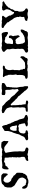

<svg xmlns="http://www.w3.org/2000/svg" viewBox="1341 -1828 496 3218"><g transform="rotate(-90 1589.0 -219.0)"><path d="M35.6 -69.3Q35.6 -73.7 36.1 -78.4Q36.6 -83 38.1 -87.2Q39.6 -91.3 42.2 -93.8Q44.9 -96.2 49.3 -96.2H53.2Q61.5 -93.3 67.6 -87.2Q73.7 -81.1 77.1 -72.8L79.6 -61Q80.6 -60.1 82.8 -57.9Q85 -55.7 86.4 -54.7L91.3 -51.8Q92.3 -50.8 94.7 -45.7Q97.2 -40.5 98.1 -39.6Q99.1 -39.1 101.1 -36.9Q103 -34.7 104 -33.7Q106.4 -34.7 109.1 -34.7Q111.8 -34.7 114.3 -34.7Q119.6 -34.7 125.7 -33.2Q131.8 -31.7 136.2 -27.8Q141.6 -26.9 147 -26.1Q152.3 -25.4 158.2 -25.4Q163.6 -25.4 169.4 -26.1Q175.3 -26.9 181.2 -27.8Q186 -28.8 193.1 -36.6Q200.2 -44.4 206.5 -54.4Q212.9 -64.5 217.5 -74Q222.2 -83.5 222.2 -87.9V-93.8Q222.2 -95.7 221.7 -99.9Q221.2 -104 220.9 -108.4Q220.7 -112.8 220.2 -116Q219.7 -119.1 219.7 -120.1Q218.8 -120.6 216.3 -124.3Q213.9 -127.9 213.9 -129.4Q211.9 -132.3 210.9 -136.2Q210 -140.1 208.5 -143.8Q207 -147.5 204.8 -150.4Q202.6 -153.3 198.7 -155.3Q197.8 -156.2 194.1 -157.2Q190.4 -158.2 190.4 -158.7Q189.5 -158.7 185.5 -162.6Q181.6 -166.5 181.2 -167.5Q180.2 -168.5 177.7 -170.2Q175.3 -171.9 172.4 -173.6Q169.4 -175.3 167 -176.8Q164.6 -178.2 163.1 -179.2Q162.6 -179.7 159.9 -181.2Q157.2 -182.6 154.3 -184.1Q151.4 -185.5 148.7 -186.8Q146 -188 145.5 -188.5Q144 -189.5 139.2 -193.1Q134.3 -196.8 133.8 -197.8Q123.5 -204.6 116 -208.3Q108.4 -211.9 102.1 -215.6Q95.7 -219.2 89.8 -224.9Q84 -230.5 77.1 -241.7Q75.7 -244.6 72.8 -249.3Q69.8 -253.9 66.9 -258.5Q64 -263.2 61.8 -267.1Q59.6 -271 59.1 -272Q58.6 -272.9 57.4 -277.3Q56.2 -281.7 56.2 -283.7V-342.8Q56.2 -343.3 57.1 -347.4Q58.1 -351.6 59.6 -357.4Q61 -363.3 62.7 -369.1Q64.5 -375 65.4 -378.4Q66.9 -385.3 69.1 -388.4Q71.3 -391.6 74.2 -393.6Q77.1 -395.5 80.8 -397Q84.5 -398.4 88.9 -401.9Q90.3 -403.3 94.7 -407.7Q99.1 -412.1 104 -417.2Q108.9 -422.4 113.3 -426.8Q117.7 -431.2 118.7 -432.6Q121.6 -435.1 127.9 -436.3Q134.3 -437.5 136.2 -438.5Q150.9 -442.9 164.6 -444.8Q178.2 -446.8 193.8 -446.8H208Q210.9 -446.8 218 -446.5Q225.1 -446.3 232.9 -445.8Q240.7 -445.3 247.8 -445.1Q254.9 -444.8 257.8 -444.3Q262.2 -442.9 268.3 -438.2Q274.4 -433.6 280.3 -427.7Q286.1 -421.9 290 -415Q293.9 -408.2 293.9 -401.9Q293.5 -401.4 292.5 -396.5Q291.5 -391.6 291.5 -390.1V-366.7Q291 -365.7 290.3 -362.5Q289.6 -359.4 288.6 -355.5Q287.6 -351.6 286.4 -347.9Q285.2 -344.2 284.7 -342.8Q284.2 -340.3 282 -339.8Q279.8 -339.4 277.3 -339.4H267.1Q264.6 -340.3 262.9 -343Q261.2 -345.7 259.8 -348.6Q258.3 -351.6 257.3 -354.2Q256.3 -356.9 255.4 -358.4Q254.4 -358.9 252.4 -360.8Q250.5 -362.8 248.3 -365.2Q246.1 -367.7 243.9 -369.9Q241.7 -372.1 240.7 -373.5Q240.2 -373.5 237.5 -374.3Q234.9 -375 234.4 -376Q231.4 -377.4 230 -380.1Q228.5 -382.8 227.3 -385.7Q226.1 -388.7 224.4 -391.6Q222.7 -394.5 219.7 -397Q217.8 -397.5 212.9 -399.4Q208 -401.4 202.1 -403.1Q196.3 -404.8 190.9 -406.5Q185.5 -408.2 183.6 -408.7H168.9Q167.5 -407.2 164.1 -404.1Q160.6 -400.9 156.7 -397Q152.8 -393.1 149.7 -389.9Q146.5 -386.7 145.5 -385.3Q139.2 -377 137.7 -364.7Q136.2 -352.5 136.2 -342.8Q136.2 -334.5 138.4 -327.6Q140.6 -320.8 144.3 -314.5Q147.9 -308.1 152.8 -302.2Q157.7 -296.4 163.1 -289.6Q167.5 -283.7 172.6 -281.5Q177.7 -279.3 183.3 -278.3Q189 -277.3 194.3 -276.4Q199.7 -275.4 204.6 -272Q205.1 -271.5 207.8 -269Q210.4 -266.6 213.4 -264.2Q216.3 -261.7 219 -259.5Q221.7 -257.3 222.2 -256.8Q223.1 -255.9 225.8 -254.2Q228.5 -252.4 231.4 -250.7Q234.4 -249 237.1 -247.3Q239.7 -245.6 240.7 -245.1Q241.7 -244.1 246.6 -241.9Q251.5 -239.7 252.9 -239.3Q252.9 -238.3 254.4 -235.8Q255.9 -233.4 261.2 -223.6L284.7 -200.2L293.9 -194.3Q300.8 -189 302 -179.2Q303.2 -169.4 303.2 -160.6V-129.4Q300.8 -125 300.5 -120.4Q300.3 -115.7 300.3 -111.3V-96.2Q300.3 -94.2 298.8 -89.8Q297.4 -85.4 296.9 -84.5Q296.9 -84 295.7 -82.3Q294.4 -80.6 293 -78.6Q291.5 -76.7 290 -75Q288.6 -73.2 288.1 -72.8Q287.6 -71.3 286.6 -66.4Q285.6 -61.5 284.7 -61L282.2 -51.8Q280.8 -49.8 276.6 -44.9Q272.5 -40 267.6 -34.9Q262.7 -29.8 258.5 -25.4Q254.4 -21 252.9 -19.5Q251.5 -18.1 248 -15.9Q244.6 -13.7 243.7 -12.7Q242.7 -12.7 239.7 -12.5Q236.8 -12.2 233.2 -11.7Q229.5 -11.2 226.3 -10.7Q223.1 -10.3 222.2 -10.3Q216.3 -8.8 210.4 -6.1Q204.6 -3.4 198.7 -0.5Q192.9 2.4 187 4.9Q181.2 7.3 174.8 7.8Q174.3 7.8 166 8.1Q157.7 8.3 152.3 8.3L130.4 7.8Q128.4 6.8 122.8 4.6Q117.2 2.4 115.7 1.5Q109.9 -0.5 103.8 -1.5Q97.7 -2.4 91.6 -3.2Q85.4 -3.9 79.6 -5.4Q73.7 -6.8 67.9 -10.3Q62 -13.2 56.2 -18.8Q50.3 -24.4 45.7 -31.2Q41 -38.1 38.3 -45.7Q35.6 -53.2 35.6 -60.1Z M604.5 -5.9Q599.1 -5.9 595.7 -4.4Q592.3 -2.9 589.1 -1.2Q585.9 0.5 582.5 2Q579.1 3.4 574.2 3.4Q568.8 3.4 563.7 1.7Q558.6 0 552.7 0Q541.5 2 532.2 3.9Q522.9 5.9 513.2 5.9H502.9Q501 3.4 500.7 1.7Q500.5 0 500.5 -2.4Q500.5 -6.8 502 -12Q503.4 -17.1 505.9 -20.5Q506.3 -21 508.1 -22.7Q509.8 -24.4 511.7 -26.1Q513.7 -27.8 515.6 -29.5Q517.6 -31.2 518.6 -32.2Q524.4 -37.1 529.8 -38.6Q535.2 -40 540.8 -41Q546.4 -42 552.2 -44.9Q558.1 -47.9 564.9 -55.7Q565.4 -56.6 566.9 -58.8Q568.4 -61 568.4 -61.5V-105.5Q564.5 -115.2 562 -126.5Q559.6 -137.7 559.6 -147.9V-152.8L564.9 -171.4Q564.9 -171.9 564.2 -173.8Q563.5 -175.8 562.3 -178.2Q561 -180.7 560.3 -182.9Q559.6 -185.1 559.6 -186V-195.3L563 -221.2Q563 -225.6 561.3 -228.8Q559.6 -231.9 559.6 -235.8L568.4 -253.4Q568.4 -254.4 565.4 -259.3Q562.5 -264.2 560.5 -265.1V-318.4L556.2 -327.6V-380.9Q556.2 -385.7 551 -387.5Q545.9 -389.2 538.8 -389.9Q531.7 -390.6 524.2 -390.6Q516.6 -390.6 512.2 -392.1Q511.2 -392.6 504.4 -395.8Q497.6 -398.9 492.2 -398.9Q486.3 -398.9 482.7 -396.5Q479 -394 475.6 -390.9Q472.2 -387.7 468.3 -384.8Q464.4 -381.8 459 -380.9Q458 -380.4 454.1 -379.9Q450.2 -379.4 445.8 -379.2Q441.4 -378.9 437.5 -378.4Q433.6 -377.9 433.1 -377.4Q432.1 -377.4 430.7 -377Q429.2 -376.5 427.7 -376L423.8 -375Q421.9 -373 417.2 -368.7Q412.6 -364.3 412.1 -363.3Q411.1 -361.8 410.2 -356.9Q409.2 -352.1 409.2 -351.6L402.8 -344.7L398.9 -343.8Q397.5 -343.3 396 -342.8Q394.5 -342.3 394 -342.3Q392.6 -341.3 389.6 -338.4Q386.7 -335.4 383.1 -332.3Q379.4 -329.1 376.5 -326.2Q373.5 -323.2 372.1 -321.8Q367.7 -321.8 364.5 -324.7Q361.3 -327.6 358.9 -330.1V-351.6Q358.9 -359.9 359.6 -373.3Q360.4 -386.7 363.5 -399.7Q366.7 -412.6 373.8 -422.1Q380.9 -431.6 394 -431.6L426.3 -427.2Q429.7 -427.2 435.1 -427.7Q440.4 -428.2 441.4 -428.2Q442.4 -428.2 447.3 -429.4Q452.1 -430.7 467.8 -430.7Q480 -432.1 492.2 -434.3Q504.4 -436.5 516.6 -436.5Q523.4 -436.5 529.8 -434.8Q536.1 -433.1 543.5 -433.1L573.2 -436.5H580.1Q583.5 -436.5 586.4 -435.5Q589.4 -434.6 591.8 -430.7H627.4Q627.9 -430.7 633.1 -431.9Q638.2 -433.1 639.2 -434.1H645Q647.9 -433.6 653.8 -432.9Q659.7 -432.1 665.3 -431.6Q670.9 -431.2 675.3 -430.9Q679.7 -430.7 680.7 -430.7L686.5 -428.2Q687.5 -427.7 688.5 -427.7Q689.5 -427.2 690.4 -427.2Q698.2 -427.2 703.9 -432.4Q709.5 -437.5 715.3 -439.9Q719.2 -440.9 726.1 -443.4Q732.9 -445.8 733.9 -445.8H777.8Q778.8 -444.8 782.2 -443.8Q785.6 -442.9 787.1 -442.9H808.1Q808.6 -442.9 810.3 -441.2Q812 -439.5 814.2 -437Q816.4 -434.6 818.6 -432.1Q820.8 -429.7 821.8 -428.2Q830.1 -418 833.5 -409.7Q836.9 -401.4 836.9 -386.7Q836.9 -385.7 835.7 -382.3Q834.5 -378.9 833.5 -377.4V-330.1Q833.5 -328.1 831.5 -327.9Q829.6 -327.6 828.1 -327.6Q825.2 -327.6 823.7 -327.9Q822.3 -328.1 818.8 -330.1L795.4 -344.7Q793.9 -346.2 789.3 -350.1Q784.7 -354 779.3 -358.4Q773.9 -362.8 769 -366.7Q764.2 -370.6 762.7 -371.6Q762.7 -372.6 758.8 -375Q754.9 -377.4 753.9 -377.4L742.2 -386.7Q740.7 -387.7 737.3 -389.2Q733.9 -390.6 730.7 -392.1Q727.5 -393.6 724.9 -394.5Q722.2 -395.5 721.7 -395.5H674.8Q673.8 -395 672.4 -394Q669.4 -392.1 668.9 -392.1Q666.5 -390.6 661.9 -388.2Q657.2 -385.7 652.6 -383.1Q647.9 -380.4 644 -377.9Q640.1 -375.5 639.2 -375Q636.7 -374 636.2 -372.6Q635.7 -371.1 635.7 -370.1V-363.3Q635.7 -361.8 637.2 -359.9Q638.2 -358.4 639.2 -357.4Q643.1 -339.4 645.8 -323Q648.4 -306.6 650.9 -289.1Q653.3 -271 656.2 -253.9Q659.2 -236.8 659.2 -218.8V-171.4Q659.7 -169.9 660.2 -164.8Q660.6 -159.7 661.1 -153.6Q661.6 -147.5 662.1 -142.1Q662.6 -136.7 662.6 -135.3L659.2 -93.8Q659.2 -89.8 659.4 -83.3Q659.7 -76.7 660.9 -70.1Q662.1 -63.5 664.6 -57.6Q667 -51.8 671.4 -49.8Q673.3 -49.3 678.5 -47.9Q683.6 -46.4 689.2 -44.4Q694.8 -42.5 699.7 -40.8Q704.6 -39.1 706.5 -38.1Q716.3 -34.7 720.7 -30.5Q725.1 -26.4 725.1 -16.1Q725.1 -8.8 721.7 -3.9Q718.3 1 712.9 3.9Q707.5 6.8 700.9 8.1Q694.3 9.3 688 9.3H680.7L671.4 3.4H648.4Q647 2.9 642.1 1.7Q637.2 0.5 631.6 -1.2Q626 -2.9 621.3 -4.2Q616.7 -5.4 615.7 -5.9Z M1132.8 -64Q1132.3 -64.5 1131.3 -67.1Q1130.4 -69.8 1129.4 -72.8Q1128.4 -75.7 1127.7 -78.1Q1127 -80.6 1127 -81.1Q1126 -82.5 1126 -85.2Q1126 -87.9 1126 -91.3Q1126 -94.2 1126 -97.2Q1126 -100.1 1127 -101.6Q1120.1 -107.9 1118.9 -113Q1117.7 -118.2 1117.7 -125V-135.3Q1117.7 -136.2 1116.7 -138.2Q1115.7 -140.1 1115.2 -141.1Q1113.8 -142.1 1109.6 -146.5Q1105.5 -150.9 1103 -151.9Q1099.1 -155.3 1093.3 -156.2Q1087.4 -157.2 1083 -160.6Q1082 -160.6 1078.4 -160.6Q1074.7 -160.6 1073.7 -161.1Q1070.3 -160.2 1065.7 -158Q1061 -155.8 1060.1 -154.8L1055.2 -151.9L1031.2 -154.8H1019.5Q1013.2 -154.8 1006.3 -152.3Q999.5 -149.9 992.9 -146Q986.3 -142.1 980.7 -137Q975.1 -131.8 971.7 -126.5Q970.7 -125.5 969.7 -120.6Q968.8 -115.7 968.8 -114.7Q967.8 -111.8 965.8 -108.6Q963.9 -105.5 963.9 -101.6L962.9 -89.4L959.5 -76.7L963.9 -54.2Q963.9 -53.2 965.3 -51.8Q966.8 -50.3 968.8 -48.3Q974.1 -43 974.1 -42Q974.1 -41.5 975.8 -41Q977.5 -40.5 979.5 -40Q981.4 -39.6 983.4 -39.3Q985.4 -39.1 985.8 -39.1Q988.8 -39.1 993.7 -38.6Q998.5 -38.1 1003.2 -36.1Q1007.8 -34.2 1011.2 -31Q1014.6 -27.8 1014.6 -22Q1014.6 -16.1 1010.3 -10.7Q1005.9 -5.4 999.5 -3.4Q997.1 -2.9 991.7 -2Q986.3 -1 980 0.5Q973.6 2 967.8 3.2Q961.9 4.4 959.5 4.9L947.8 0L877 4.9Q870.6 3.9 866 2.9Q861.3 2 857.7 0Q854 -2 851.3 -5.4Q848.6 -8.8 845.7 -15.1Q845.7 -23.9 850.8 -29.5Q856 -35.2 863.3 -39.1Q870.6 -43 878.4 -46.1Q886.2 -49.3 891.1 -52.2Q891.1 -53.2 892.3 -54Q893.6 -54.7 894.5 -55.7Q898.9 -60.1 904.1 -65.9Q909.2 -71.8 911.6 -78.6Q912.1 -79.1 913.1 -81.5Q914.1 -84 915 -86.9Q916 -89.8 916.7 -92.3Q917.5 -94.7 917.5 -95.2Q922.9 -109.4 930.2 -120.8Q937.5 -132.3 942.9 -143.6Q943.4 -144 944.3 -146.5Q945.3 -148.9 946.3 -151.9Q947.3 -154.8 948 -157.2Q948.7 -159.7 948.7 -160.6L957 -195.3Q957.5 -195.8 958.5 -198Q959.5 -200.2 960.4 -202.6Q961.4 -205.1 962.2 -207Q962.9 -209 962.9 -209.5L971.7 -238.3Q974.6 -249 979.2 -256.1Q983.9 -263.2 988.3 -272.9L990.7 -287.1Q991.7 -289.1 992.7 -293.7Q993.7 -298.3 994.1 -298.8L999.5 -315.9Q999.5 -317.9 1000.2 -321.3Q1001 -324.7 1001.5 -328.6Q1002 -332.5 1002.4 -336.2Q1002.9 -339.8 1002.9 -341.3V-378.4Q1002.9 -379.9 1004.2 -382.8Q1005.4 -385.7 1006.8 -388.9Q1008.3 -392.1 1010.3 -394.8Q1012.2 -397.5 1014.6 -398.9L1031.2 -404.8Q1032.7 -404.8 1035.9 -408.4Q1039.1 -412.1 1040 -413.1L1056.6 -420.9L1069.3 -433.1Q1077.6 -433.1 1083.3 -426.5Q1088.9 -419.9 1092.3 -413.1Q1092.8 -410.6 1094.5 -405.3Q1096.2 -399.9 1097.9 -393.8Q1099.6 -387.7 1101.3 -382.3Q1103 -377 1103 -375V-360.8Q1104 -359.9 1105 -357.9Q1106 -356 1106.4 -355Q1113.3 -343.8 1118.2 -329.8Q1123 -315.9 1127 -301.8Q1127.9 -292 1128.2 -290.5Q1128.4 -289.1 1129.4 -289.1Q1133.8 -289.1 1136 -284.9Q1138.2 -280.8 1140.6 -275.4L1146.5 -259.3Q1146.5 -257.8 1147.9 -254.6Q1149.4 -251.5 1151.4 -247.6Q1153.3 -243.7 1155 -240Q1156.7 -236.3 1157.2 -234.9Q1157.7 -234.4 1160.6 -230.5Q1162.1 -228.5 1163.1 -227.1Q1163.6 -226.1 1165 -221.9Q1166.5 -217.8 1168 -212.9Q1169.4 -208 1170.7 -203.9Q1171.9 -199.7 1171.9 -198.7Q1174.3 -189 1177.5 -179Q1180.7 -168.9 1186 -160.6Q1186 -159.2 1189.9 -154.5Q1193.8 -149.9 1194.3 -148.4L1197.3 -135.3Q1199.2 -127 1201.2 -121.6Q1203.1 -116.2 1203.6 -110.8Q1203.6 -109.4 1204.8 -105Q1206.1 -100.6 1207.5 -95.5Q1209 -90.3 1210.2 -86.2Q1211.4 -82 1211.4 -81.1Q1212.4 -75.7 1216.3 -69.3Q1220.2 -63 1224.1 -61.5Q1224.6 -61 1227.8 -59.6Q1231 -58.1 1234.6 -56.4Q1238.3 -54.7 1241.5 -53.2Q1244.6 -51.8 1245.1 -51.8Q1251 -47.9 1256.1 -46.1Q1261.2 -44.4 1264.6 -42.2Q1268.1 -40 1270 -36.1Q1272 -32.2 1272 -24.4Q1272 -17.1 1264.2 -12Q1256.3 -6.8 1245.8 -3.7Q1235.4 -0.5 1224.9 1Q1214.4 2.4 1209.5 2.4Q1196.8 2.4 1186.3 -1Q1175.8 -4.4 1161.6 -4.4L1123.5 0Q1118.7 0 1111.3 -0.7Q1104 -1.5 1096.9 -3.7Q1089.8 -5.9 1084.7 -9.8Q1079.6 -13.7 1079.6 -20.5Q1079.6 -29.8 1087.9 -33.4Q1096.2 -37.1 1106.2 -40Q1116.2 -43 1124.5 -47.1Q1132.8 -51.3 1132.8 -61.5ZM1040 -189.9Q1040.5 -189.9 1043.7 -189.2Q1046.9 -188.5 1051 -187.5Q1055.2 -186.5 1059.3 -185.5Q1063.5 -184.6 1065.9 -184.1L1077.1 -181.6Q1077.6 -182.1 1081.1 -182.6Q1084.5 -183.1 1088.4 -184.1L1098.1 -186L1088.9 -223.1Q1087.9 -227.5 1087.2 -235.1Q1086.4 -242.7 1086.4 -245.1Q1086.4 -251.5 1085.2 -256.1Q1084 -260.7 1082 -265.1Q1080.1 -269.5 1077.6 -274.2Q1075.2 -278.8 1072.8 -284.7Q1071.8 -288.1 1066.2 -292.5Q1060.5 -296.9 1056.6 -300.8Q1055.2 -302.2 1051.8 -302.2Q1047.4 -302.2 1043 -298.8Q1038.6 -295.4 1033.2 -295.4Q1028.8 -295.4 1024.2 -288.1Q1019.5 -280.8 1015.4 -271.2Q1011.2 -261.7 1008.5 -252.2Q1005.9 -242.7 1005.4 -238.3V-201.2Q1006.3 -199.7 1008.3 -195.3Q1010.3 -190.9 1011.2 -189.9Q1012.2 -189 1013.2 -187.7Q1014.2 -186.5 1016.1 -186.5Q1017.1 -186.5 1020.8 -187Q1024.4 -187.5 1028.3 -188.2Q1032.2 -189 1035.6 -189.5Q1039.1 -189.9 1040 -189.9Z M1362.3 -1Q1353.5 -1 1347.2 -1.5Q1340.8 -2 1331.1 -4.4Q1325.7 -5.4 1325 -6.8Q1324.2 -8.3 1324.2 -12.7Q1324.2 -25.4 1334 -30.8Q1343.8 -36.1 1355 -37.1H1378.4Q1379.4 -37.1 1383.8 -41.7Q1388.2 -46.4 1390.1 -48.8Q1391.6 -49.8 1393.8 -53.2Q1396 -56.6 1396 -57.6Q1396.5 -59.6 1397 -64.7Q1397.5 -69.8 1397.9 -75.4Q1398.4 -81.1 1398.9 -85.9Q1399.4 -90.8 1399.4 -92.8L1396 -130.9V-137.7Q1396 -140.1 1396.5 -142.6Q1397 -145 1399.4 -147V-168L1396 -229V-256.8Q1397.5 -258.8 1399.7 -265.1Q1401.9 -271.5 1401.9 -276.9Q1401.9 -293.9 1397.5 -307.9Q1393.1 -321.8 1387.7 -336.9Q1387.7 -337.9 1386.5 -341.8Q1385.3 -345.7 1384.3 -346.2Q1382.3 -350.6 1381.1 -352.8Q1379.9 -355 1376 -358.4Q1374.5 -359.4 1370.8 -362.1Q1367.2 -364.7 1363 -368.2Q1358.9 -371.6 1354.7 -374.8Q1350.6 -377.9 1348.6 -379.4Q1342.8 -383.8 1335.2 -387Q1327.6 -390.1 1320.6 -394Q1313.5 -397.9 1308.1 -403.3Q1302.7 -408.7 1301.8 -418Q1301.8 -418.9 1302.5 -422.1Q1303.2 -425.3 1304.2 -426.8Q1304.7 -427.7 1306.9 -429.7Q1309.1 -431.6 1310.1 -432.6H1321.8Q1327.1 -433.1 1331.3 -435.8Q1335.4 -438.5 1341.3 -438.5Q1351.6 -438.5 1361.6 -436Q1371.6 -433.6 1381.8 -432.6Q1382.8 -432.1 1387.2 -431.6Q1391.6 -431.2 1396.5 -430.9Q1401.4 -430.7 1405.8 -430.4Q1410.2 -430.2 1411.1 -430.2Q1412.1 -429.2 1418 -426Q1423.8 -422.9 1425.8 -420.9L1440.9 -402.8Q1451.2 -395 1460.7 -386.7Q1470.2 -378.4 1480 -370.1Q1480 -369.1 1482.4 -368.4Q1484.9 -367.7 1485.8 -367.7Q1486.3 -366.7 1487.3 -365.7Q1488.3 -364.7 1488.3 -364.3L1495.1 -352.1L1515.1 -331.1Q1516.1 -330.1 1518.3 -325.2Q1520.5 -320.3 1521 -319.3Q1526.4 -310.5 1532.7 -305.2Q1539.1 -299.8 1545.7 -295.4Q1552.2 -291 1558.8 -286.4Q1565.4 -281.7 1571.8 -274.4Q1583 -262.2 1590.3 -250.5Q1597.7 -238.8 1607.4 -224.6Q1607.4 -223.6 1608.6 -222.9Q1609.9 -222.2 1610.8 -221.2L1619.1 -215.3Q1620.6 -214.4 1624.3 -210.4Q1627.9 -206.5 1632.3 -202.1Q1636.7 -197.8 1640.6 -193.8Q1644.5 -189.9 1646 -189.5Q1647 -188 1650.4 -185.5Q1653.8 -183.1 1654.8 -182.6Q1657.7 -180.2 1661.1 -175.5Q1664.6 -170.9 1668 -166.5Q1671.4 -162.1 1674.8 -158.7Q1678.2 -155.3 1681.6 -155.3Q1687 -155.3 1691.2 -158.4Q1695.3 -161.6 1699.2 -164.6Q1704.6 -168.5 1705.3 -170.2Q1706.1 -171.9 1706.1 -176.8L1699.2 -220.7L1702.6 -262.7Q1702.6 -263.2 1701.7 -265.1Q1700.7 -267.1 1699.5 -269Q1698.2 -271 1697.5 -272.7Q1696.8 -274.4 1696.8 -274.4V-286.1Q1696.8 -287.6 1695.6 -291Q1694.3 -294.4 1693.4 -295.4V-340.3Q1693.4 -341.8 1693.1 -345.7Q1692.9 -349.6 1692.4 -354Q1691.9 -358.4 1691.7 -362.3Q1691.4 -366.2 1690.9 -367.7Q1689.9 -372.1 1686.3 -375.7Q1682.6 -379.4 1677.2 -379.4Q1671.9 -379.4 1666 -377.7Q1660.2 -376 1653.8 -376Q1650.4 -376 1642.3 -376.5Q1634.3 -377 1626 -378.7Q1617.7 -380.4 1611.3 -383.8Q1605 -387.2 1605 -393.6V-408.7Q1605 -414.6 1605.2 -420.2Q1605.5 -425.8 1607.4 -429.7Q1609.4 -433.6 1613.5 -436Q1617.7 -438.5 1625 -438.5Q1638.2 -438.5 1651.6 -435.5Q1665 -432.6 1677.2 -432.6Q1684.1 -432.6 1692.9 -433.8Q1701.7 -435.1 1708.5 -438.5H1767.6Q1771.5 -436 1776.4 -435.5Q1781.2 -435.1 1786.6 -435.1H1798.3Q1804.7 -431.6 1805.7 -425Q1806.6 -418.5 1806.6 -411.6V-408.7Q1806.6 -395.5 1794.9 -387.7L1767.6 -370.1Q1767.6 -369.6 1765.6 -369.1Q1763.7 -368.7 1761.2 -368.4Q1758.8 -368.2 1756.3 -367.9Q1753.9 -367.7 1753.4 -367.7Q1751.5 -366.7 1749 -362.3Q1746.6 -357.9 1744.1 -352.3Q1741.7 -346.7 1740 -342Q1738.3 -337.4 1738.3 -336.4L1741.7 -320.8Q1741.7 -320.3 1741.7 -318.6Q1741.7 -316.9 1740.7 -316.9Q1740.7 -315.9 1739.5 -313.5Q1738.3 -311 1738.3 -310.1Q1736.8 -304.7 1736.8 -297.9Q1736.8 -291 1736.6 -283.9Q1736.3 -276.9 1735.6 -270.5Q1734.9 -264.2 1732.4 -260.3L1730 -184.1Q1730.5 -170.9 1735.1 -159.4Q1739.7 -147.9 1740.7 -135.3L1744.1 -81.1Q1745.1 -76.7 1747.1 -71.8Q1749.5 -62.5 1753.4 -51.8V-6.8Q1753.4 -1.5 1748 1.7Q1742.7 4.9 1738.3 4.9Q1732.9 4.9 1727.1 2Q1721.2 -1 1715.3 -5.1Q1709.5 -9.3 1704.6 -13.9Q1699.7 -18.6 1696.8 -22Q1695.3 -23.4 1692.6 -26.6Q1689.9 -29.8 1687 -33.2Q1684.1 -36.6 1681.6 -39.3Q1679.2 -42 1678.2 -43Q1678.2 -43.9 1676 -49.1Q1673.8 -54.2 1673.3 -54.7Q1672.4 -55.2 1669.2 -58.3Q1666 -61.5 1662.4 -65.2Q1658.7 -68.8 1655.5 -72Q1652.3 -75.2 1651.9 -76.2Q1636.7 -91.3 1625 -107.9Q1619.6 -116.2 1613.3 -120.6Q1606.9 -125 1601.6 -131.8Q1601.6 -132.8 1599.1 -136.2Q1596.7 -139.6 1595.7 -141.1Q1595.2 -141.6 1594 -143.8Q1592.8 -146 1591.3 -148.4Q1589.8 -150.9 1588.6 -153.1Q1587.4 -155.3 1586.9 -155.3Q1580.1 -164.6 1569.3 -170.2Q1558.6 -175.8 1550.8 -182.6L1542.5 -191.9Q1541.5 -192.4 1538.8 -196Q1536.1 -199.7 1536.1 -201.2L1518.6 -215.3L1480 -256.8Q1478 -258.8 1473.9 -262.9Q1469.7 -267.1 1465.3 -271.5Q1460.9 -275.9 1457.3 -279.3Q1453.6 -282.7 1452.6 -283.7Q1450.2 -285.6 1448 -286.4Q1445.8 -287.1 1441.9 -287.1Q1436 -287.1 1433.8 -283.4Q1431.6 -279.8 1431.6 -274.4Q1431.6 -273.4 1431.6 -269.8Q1431.6 -266.1 1432.6 -266.1L1435.1 -242.7V-201.2L1437.5 -155.3Q1438 -155.3 1438.5 -152.8Q1439 -150.4 1439.5 -147.5Q1439.9 -144.5 1440.4 -141.8Q1440.9 -139.2 1440.9 -138.7V-107.9Q1440.9 -107.4 1442.1 -102.3Q1443.4 -97.2 1444.3 -96.2Q1445.3 -85 1447.8 -73.5Q1450.2 -62 1450.2 -50.8Q1450.2 -48.3 1450.2 -45.2Q1450.2 -42 1449.2 -39.6L1452.6 -37.1Q1455.6 -36.6 1462.4 -35.9Q1469.2 -35.2 1476.8 -34.2Q1484.4 -33.2 1491 -32Q1497.6 -30.8 1500 -30.3Q1508.8 -29.8 1510.7 -26.9Q1512.7 -23.9 1512.7 -16.1Q1512.7 -2.9 1502.9 1Q1493.2 4.9 1482.4 4.9Q1477.1 4.9 1473.4 4.4Q1469.7 3.9 1466.8 2.9Q1463.9 2 1460.7 0.7Q1457.5 -0.5 1452.6 -1.5Q1450.2 -1.5 1444.6 -2.9Q1439 -4.4 1437.5 -4.4H1413.1Z M1877.9 -25.4Q1877.9 -34.2 1882.3 -37.8Q1886.7 -41.5 1893.1 -43.2Q1899.4 -44.9 1906.2 -45.9Q1913.1 -46.9 1918.5 -49.8Q1923.8 -52.7 1927 -57.1Q1930.2 -61.5 1932.1 -66.7Q1934.1 -71.8 1935.5 -77.1Q1937 -82.5 1939.5 -87.9Q1940.4 -101.1 1941.2 -114Q1941.9 -127 1941.9 -140.1Q1941.9 -149.9 1941.4 -159.2Q1940.9 -168.5 1940.4 -178.2Q1943.4 -182.6 1946.8 -189.2Q1950.2 -195.8 1950.2 -203.6Q1950.2 -205.1 1949.5 -209.5Q1948.7 -213.9 1947.8 -218.8Q1946.8 -223.6 1945.8 -227.8Q1944.8 -231.9 1944.3 -232.9Q1944.3 -233.9 1944.1 -238.5Q1943.8 -243.2 1943.8 -247.6Q1943.8 -249.5 1944.1 -251Q1944.3 -252.4 1944.3 -253.4Q1944.3 -254.4 1943.1 -258.5Q1941.9 -262.7 1941.9 -267.6Q1941.9 -269 1943.8 -273.9Q1945.8 -278.8 1947.8 -282.2Q1946.8 -283.2 1946 -288.1Q1945.3 -293 1944.3 -293.9V-322.8Q1944.3 -323.7 1943.1 -326.4Q1941.9 -329.1 1940.4 -332Q1939 -335 1937.7 -337.4Q1936.5 -339.8 1936 -340.3Q1933.6 -346.2 1932.6 -352.3Q1931.6 -358.4 1930.4 -364.3Q1929.2 -370.1 1927.5 -376Q1925.8 -381.8 1921.9 -386.7Q1920.4 -389.2 1914.8 -394.5Q1909.2 -399.9 1907.2 -401.4Q1906.2 -401.9 1906.2 -403.6Q1906.2 -405.3 1906.2 -406.2Q1906.2 -411.6 1910.4 -415.3Q1914.6 -418.9 1919.9 -418.9H1924.3Q1949.7 -416.5 1973.6 -414.8Q1997.6 -413.1 2023.9 -413.1Q2029.3 -413.1 2034.7 -415.5Q2040 -418 2046.9 -418.9L2065.4 -419.9L2084 -418.9Q2085.9 -418.9 2090.1 -416Q2094.2 -413.1 2095.7 -410.6L2099.1 -407.2Q2099.1 -406.2 2097.9 -403.1Q2096.7 -399.9 2095.7 -398.9Q2093.8 -396.5 2089.8 -392.1Q2085.9 -387.7 2084 -386.7Q2083 -386.7 2080.1 -386.2Q2077.1 -385.7 2073.7 -385.3Q2070.3 -384.8 2067.4 -384.5Q2064.5 -384.3 2063.5 -384.3Q2056.6 -382.8 2050.3 -377.2Q2043.9 -371.6 2039.1 -364.3Q2034.2 -356.9 2031 -348.9Q2027.8 -340.8 2026.4 -334.5Q2024.4 -325.7 2023.7 -316.4Q2022.9 -307.1 2022.9 -298.3L2028.8 -253.4Q2028.8 -245.6 2027.1 -238.5Q2025.4 -231.4 2022.9 -224.6Q2022.9 -221.7 2023.4 -213.6Q2023.9 -205.6 2023.9 -196.8Q2023.9 -188 2023.4 -180.2Q2022.9 -172.4 2022.9 -168.9Q2022.9 -168.5 2022.5 -165.5Q2022 -162.6 2021.7 -159.2Q2021.5 -155.8 2021 -152.6Q2020.5 -149.4 2020.5 -148.4V-140.1Q2021 -139.2 2022.7 -136Q2024.4 -132.8 2026.1 -128.9Q2027.8 -125 2029.5 -121.6Q2031.2 -118.2 2031.2 -116.7Q2031.2 -114.7 2031.7 -110.8Q2032.2 -106.9 2032.2 -103Q2032.2 -98.6 2031.7 -95.5Q2031.2 -92.3 2031.2 -91.3Q2033.7 -89.8 2038.1 -85.2Q2042.5 -80.6 2043.5 -79.6V-75.2Q2043.5 -72.8 2043 -70.8Q2042.5 -68.8 2041.5 -66.9Q2040.5 -64.5 2040.5 -62.5Q2040.5 -60.5 2040.5 -58.1Q2040.5 -54.2 2045.2 -51.8Q2049.8 -49.3 2056.2 -47.4Q2062.5 -45.4 2068.6 -44.7Q2074.7 -43.9 2077.1 -43.9H2084Q2087.4 -44.4 2097.2 -45.4Q2106.9 -46.4 2117.4 -47.1Q2127.9 -47.9 2137.5 -48.6Q2147 -49.3 2150.4 -49.8Q2171.4 -62 2189.9 -77.9Q2208.5 -93.8 2224.1 -111.3Q2225.6 -112.8 2226.8 -115.5Q2228 -118.2 2229.2 -120.4Q2230.5 -122.6 2232.4 -124.3Q2234.4 -126 2237.8 -126Q2240.7 -126 2244.1 -123.3Q2247.6 -120.6 2250.2 -116.7Q2252.9 -112.8 2254.6 -108.6Q2256.3 -104.5 2256.3 -101.6Q2256.3 -93.3 2254.6 -86.9Q2252.9 -80.6 2252.9 -72.8V-67.4Q2251.5 -65.9 2247.8 -61.5Q2244.1 -57.1 2240.5 -52Q2236.8 -46.9 2233.6 -42.2Q2230.5 -37.6 2229 -35.6L2224.1 -18.6Q2223.1 -17.6 2218.8 -12.7Q2214.4 -7.8 2212.4 -6.8Q2210 -4.4 2206.8 -3.9Q2203.6 -3.4 2200.2 -3.4H2186Q2185.5 -3.9 2183.1 -4.9Q2180.7 -5.9 2177.7 -6.8Q2174.8 -7.8 2172.1 -8.5Q2169.4 -9.3 2168.5 -9.3H2139.6Q2138.2 -9.3 2133.3 -11Q2128.4 -12.7 2127.9 -12.7Q2127 -12.7 2123.8 -11.5Q2120.6 -10.3 2119.1 -9.3Q2117.2 -8.3 2113 -6.3Q2108.9 -4.4 2107.4 -3.4H2061Q2054.7 -7.8 2047.4 -8.5Q2040 -9.3 2033.2 -9.3H2022.9Q2017.6 -9.3 2012.2 -8.3Q2006.8 -7.3 2000 -3.4Q1988.3 -2.4 1976.3 -2.4Q1964.4 -2.4 1952.1 -2.4Q1939.9 -2.4 1928 -2.4Q1916 -2.4 1903.8 -3.4L1889.6 -9.3Q1883.8 -11.7 1880.9 -15.1Q1877.9 -18.6 1877.9 -25.4Z M2315.9 -21Q2315.9 -31.2 2320.8 -37.4Q2325.7 -43.5 2332.8 -47.4Q2339.8 -51.3 2348.1 -54.9Q2356.4 -58.6 2363.5 -64Q2370.6 -69.3 2375.5 -78.1Q2380.4 -86.9 2380.4 -101.6Q2380.4 -105.5 2380.4 -109.1Q2380.4 -112.8 2379.4 -116.7Q2377.9 -125.5 2377.9 -135.3Q2377.9 -143.1 2379.4 -151.4Q2380.4 -155.3 2380.4 -158.4Q2380.4 -161.6 2380.4 -165.5Q2380.4 -170.9 2379.9 -175.3Q2379.4 -179.7 2378.4 -185.1Q2377.9 -190.4 2377.4 -196.3Q2377 -202.1 2377 -208Q2377 -213.4 2377.4 -218.5Q2377.9 -223.6 2378.4 -229Q2379.4 -234.4 2380.4 -239.5Q2381.3 -244.6 2381.3 -250Q2381.3 -258.8 2379.6 -267.8Q2377.9 -276.9 2376 -285.6Q2374 -293 2372.8 -301Q2371.6 -309.1 2371.6 -316.9Q2371.6 -319.8 2372.1 -322.5Q2372.6 -325.2 2373.5 -327.6Q2375 -332.5 2375 -337.9Q2375 -338.4 2374.8 -338.6Q2374.5 -338.9 2374.5 -339.8V-341.3Q2374 -342.8 2372.8 -345.5Q2371.6 -348.1 2370.1 -350.8Q2368.7 -353.5 2367.4 -356Q2366.2 -358.4 2365.7 -358.9Q2363.8 -360.8 2358.9 -366Q2354 -371.1 2348.6 -376.7Q2343.3 -382.3 2338.1 -387.2Q2333 -392.1 2331.1 -393.6Q2330.6 -394.5 2329.3 -396.5Q2328.1 -398.4 2328.1 -399.4Q2328.1 -409.2 2335.4 -417.5Q2342.8 -425.8 2350.6 -428.2Q2354 -429.7 2359.6 -431.6Q2365.2 -433.6 2370.8 -435.3Q2376.5 -437 2380.9 -438.5Q2385.3 -439.9 2386.2 -439.9Q2387.2 -439.9 2391.1 -440.4Q2395 -440.9 2397 -440.9Q2403.8 -440.9 2409.9 -439.5Q2416 -438 2422.4 -436.5Q2426.3 -436 2430.7 -435.1Q2435.1 -434.1 2439.5 -434.1Q2443.8 -434.1 2447.3 -434.6Q2450.7 -435.1 2454.6 -436Q2458 -436.5 2461.4 -437Q2464.8 -437.5 2468.8 -437.5Q2478 -437.5 2485.8 -434.6Q2493.7 -431.6 2502 -431.6Q2502.4 -431.6 2505.4 -431.4Q2508.3 -431.2 2512 -431.2Q2515.6 -431.2 2519.3 -430.9Q2522.9 -430.7 2525.4 -430.7Q2548.8 -430.7 2572 -433.6Q2595.2 -436.5 2618.7 -437.5Q2621.1 -439.5 2622.8 -439.7Q2624.5 -439.9 2627.9 -439.9Q2640.6 -434.6 2647 -425.8Q2653.3 -417 2656.2 -405.3Q2656.2 -404.3 2656.5 -401.4Q2656.7 -398.4 2657.2 -395Q2657.7 -391.6 2658.2 -388.7Q2658.7 -385.7 2659.2 -385.3Q2659.2 -384.8 2659.7 -383.5Q2660.2 -382.3 2660.6 -378.2Q2661.1 -374 2661.6 -366.7Q2662.1 -359.4 2662.6 -347.2Q2662.6 -340.8 2656 -336.9Q2649.4 -333 2644 -333Q2638.7 -333 2635.3 -334Q2631.8 -335 2628.9 -336.9Q2626 -338.9 2623 -341.6Q2620.1 -344.2 2615.7 -347.2Q2615.2 -347.2 2613 -348.4Q2610.8 -349.6 2609.9 -350.6Q2609.4 -350.6 2605.5 -351.3Q2601.6 -352.1 2600.6 -353Q2590.8 -356.9 2585.2 -364Q2579.6 -371.1 2571.8 -379.4Q2569.3 -379.4 2564.2 -379.6Q2559.1 -379.9 2553 -380.4Q2546.9 -380.9 2541.5 -381.3Q2536.1 -381.8 2534.2 -382.8Q2533.2 -382.8 2528.3 -385.3Q2523.4 -387.7 2522 -387.7Q2521.5 -388.7 2516.4 -388.7Q2511.2 -388.7 2508.8 -388.7Q2499 -388.7 2492.2 -385.3Q2485.4 -381.8 2480.5 -376Q2475.6 -370.1 2472.4 -362.5Q2469.2 -355 2467.3 -347.2Q2467.3 -346.2 2466.1 -341.3Q2464.8 -336.4 2463.9 -334.5Q2463.9 -333.5 2464.6 -331.8Q2465.3 -330.1 2467.3 -320.8Q2467.3 -305.7 2463.1 -290.8Q2459 -275.9 2459 -260.3Q2459 -255.9 2461.9 -253.4Q2464.8 -251 2469 -250Q2473.1 -249 2477.8 -248.8Q2482.4 -248.5 2485.8 -248.5H2497.1Q2499.5 -248.5 2503.7 -249Q2507.8 -249.5 2511.7 -250Q2515.6 -250.5 2518.8 -251Q2522 -251.5 2522 -252Q2522.5 -252 2524.9 -253.7Q2527.3 -255.4 2530 -257.6Q2532.7 -259.8 2535.6 -262.2Q2538.6 -264.6 2540 -266.1Q2541.5 -267.6 2543.7 -269.5Q2545.9 -271.5 2548.1 -273.7Q2550.3 -275.9 2552 -277.8Q2553.7 -279.8 2554.2 -280.3Q2558.6 -286.1 2558.8 -293Q2559.1 -299.8 2559.8 -305.4Q2560.5 -311 2564 -314.7Q2567.4 -318.4 2578.1 -318.4Q2592.3 -318.4 2598.1 -309.6Q2604 -300.8 2604 -287.1Q2604 -278.8 2602.1 -273.9Q2600.1 -269 2597.9 -265.1Q2595.7 -261.2 2594 -256.8Q2592.3 -252.4 2592.3 -245.6Q2592.3 -239.3 2594.7 -235.1Q2597.2 -231 2598.1 -225.6L2600.6 -193.4Q2601.1 -192.9 2601.8 -190.4Q2602.5 -188 2603.5 -184.8Q2604.5 -181.6 2605.5 -178.5Q2606.4 -175.3 2606.4 -173.3Q2606 -170.9 2605.7 -167.5Q2605.5 -164.1 2605 -160.6Q2604.5 -156.7 2604 -152.8Q2603.5 -151.4 2601.6 -149.2Q2599.6 -147 2596.9 -144.8Q2594.2 -142.6 2591.3 -140.6Q2588.4 -138.7 2586.4 -138.7Q2584.5 -138.7 2581.5 -138.9Q2578.6 -139.2 2578.1 -141.1Q2577.1 -142.1 2576.2 -147Q2575.2 -151.9 2575.2 -152.8Q2572.8 -157.2 2568.8 -163.6Q2564.9 -169.9 2560.1 -177Q2555.2 -184.1 2549.3 -190.9Q2543.5 -197.8 2537.6 -202.6Q2532.2 -206.5 2526.1 -207.3Q2520 -208 2516.1 -208L2497.1 -201.7Q2496.1 -201.7 2492.4 -203.1Q2488.8 -204.6 2487.3 -204.6H2485.4Q2484.4 -204.6 2483.9 -204.8Q2483.4 -205.1 2482.4 -205.1Q2480 -205.1 2476.1 -202.1Q2472.2 -199.2 2468.5 -195.1Q2464.8 -190.9 2461.9 -186.5Q2459 -182.1 2459 -179.2Q2459 -178.2 2458.5 -173.1Q2458 -168 2458 -164.6Q2458 -163.6 2458 -161.6Q2458 -159.7 2458.5 -157.7Q2458.5 -155.8 2459 -152.8Q2459 -148.9 2460.4 -138.9Q2461.9 -128.9 2463.9 -117.9Q2465.8 -106.9 2467.5 -96.9Q2469.2 -86.9 2469.7 -83Q2476.6 -75.7 2479.5 -69.6Q2482.4 -63.5 2485.1 -58.6Q2487.8 -53.7 2492.9 -51Q2498 -48.3 2509.3 -48.3Q2521.5 -48.3 2533.4 -50.8Q2545.4 -53.2 2557.6 -54.2H2569.3Q2570.3 -54.2 2575 -56.6Q2579.6 -59.1 2580.6 -60.1L2592.3 -62.5Q2594.2 -63.5 2597.4 -64.2Q2600.6 -64.9 2600.6 -65.9Q2602.1 -66.9 2607.9 -71.5Q2613.8 -76.2 2615.7 -76.7Q2620.6 -80.6 2626 -81.3Q2631.3 -82 2635.3 -85.9Q2641.1 -90.8 2646.7 -96.9Q2652.3 -103 2658.2 -108.4Q2664.1 -113.8 2671.1 -117.2Q2678.2 -120.6 2687 -120.6H2697.3Q2701.2 -118.2 2702.1 -113.8Q2703.1 -109.4 2703.1 -105Q2703.1 -82.5 2690.9 -62.5Q2690.9 -62 2689.2 -59.6Q2687.5 -57.1 2685.3 -54.2Q2683.1 -51.3 2681.4 -48.6Q2679.7 -45.9 2679.2 -44.9Q2678.7 -44.4 2678.2 -42Q2677.7 -39.6 2677.5 -36.6Q2677.2 -33.7 2676.8 -31Q2676.3 -28.3 2675.8 -27.8Q2675.8 -26.9 2675 -24.9Q2674.3 -22.9 2673.3 -22Q2672.4 -20.5 2669.7 -17.6Q2667 -14.6 2663.6 -11.5Q2660.2 -8.3 2657.2 -5.4Q2654.3 -2.4 2653.3 -1.5H2648.9Q2640.1 -1.5 2631.3 0Q2621.1 1.5 2610.8 1.5Q2600.6 1.5 2592.3 -1.7Q2584 -4.9 2571.8 -4.9Q2569.3 -4.9 2564 -4.6Q2558.6 -4.4 2557.6 -4.4L2534.7 -1Q2523.9 1 2512.7 1.2Q2501.5 1.5 2490.2 1.5H2454.6Q2446.8 1.5 2440.9 0Q2435.1 -1.5 2428.2 -1.5Q2423.3 -1.5 2418.7 1.5Q2414.1 4.4 2409.7 4.4L2382.8 -1.5Q2382.3 -1.5 2378.9 -0.7Q2375.5 0 2371.1 1Q2366.7 2 2361.8 2.9Q2356.9 3.9 2354 4.4Q2348.1 4.4 2341.6 2.9Q2335 1.5 2329.3 -1.7Q2323.7 -4.9 2319.8 -9.5Q2315.9 -14.2 2315.9 -21Z M2963.4 -5.9Q2960.9 -5.9 2957.5 -5.9Q2954.1 -5.9 2950.9 -5.9Q2947.8 -5.9 2945.3 -5.6Q2942.9 -5.4 2942.4 -4.9Q2934.6 -4.4 2926.5 -1.5Q2918.5 1.5 2910.2 1.5H2905.3Q2904.3 1.5 2900.9 0.5Q2897.5 -0.5 2893.6 -1.7Q2889.6 -2.9 2885.7 -3.9Q2881.8 -4.9 2879.9 -4.9Q2879.9 -5.9 2875.7 -7.1Q2871.6 -8.3 2870.6 -8.3Q2869.6 -8.8 2866.9 -9Q2864.3 -9.3 2860.8 -9.8Q2857.4 -10.3 2854.7 -10.5Q2852.1 -10.7 2852.1 -10.7Q2847.7 -13.2 2847.7 -19.5Q2847.7 -21.5 2848.1 -22.9Q2848.6 -24.4 2848.6 -25.4Q2848.6 -33.7 2853.8 -39.1Q2858.9 -44.4 2866.2 -47.6Q2873.5 -50.8 2881.8 -53Q2890.1 -55.2 2896 -56.6Q2906.7 -57.6 2910.9 -60.5Q2915 -63.5 2915 -76.7Q2915 -81.5 2913.6 -86.4Q2912.1 -91.3 2912.1 -97.2Q2912.1 -106.4 2916.7 -115Q2921.4 -123.5 2921.4 -133.3Q2921.4 -136.7 2919.9 -139.4Q2918.5 -142.1 2916.7 -144.5Q2915 -147 2913.6 -149.7Q2912.1 -152.3 2912.1 -156.2Q2912.1 -160.2 2913.6 -164.6Q2915 -168.9 2915 -173.8V-174.8Q2914.6 -175.8 2914.6 -175.8Q2913.1 -181.2 2910.9 -188Q2908.7 -194.8 2906.2 -202.1Q2903.8 -209.5 2901.1 -216.3Q2898.4 -223.1 2896 -229Q2891.6 -237.3 2885 -243.7Q2878.4 -250 2874 -256.8Q2864.7 -271 2856.9 -284.9Q2849.1 -298.8 2839.4 -311Q2838.4 -311.5 2836.4 -313.5Q2834.5 -315.4 2832.5 -317.6Q2830.6 -319.8 2828.9 -321.5Q2827.1 -323.2 2826.7 -323.7Q2826.2 -324.7 2825.7 -327.6Q2825.2 -330.6 2825 -333.7Q2824.7 -336.9 2824.2 -339.6Q2823.7 -342.3 2823.2 -342.8Q2821.3 -344.2 2819.3 -346.2L2814 -351.6Q2812.5 -353 2807.1 -357.2Q2801.8 -361.3 2795.7 -366.5Q2789.6 -371.6 2783.9 -376.2Q2778.3 -380.9 2775.9 -383.3Q2774.9 -384.3 2770 -387.7Q2765.1 -391.1 2763.2 -393.6Q2757.3 -397.5 2751.2 -399.4Q2745.1 -401.4 2740 -403.8Q2734.9 -406.2 2731.7 -410.4Q2728.5 -414.6 2728.5 -423.3Q2728.5 -429.2 2732.2 -432.6Q2735.8 -436 2741.2 -437.5Q2746.6 -439 2753.2 -439.2Q2759.8 -439.5 2765.1 -439.5H2775.9Q2777.8 -439.5 2782.2 -439.2Q2786.6 -439 2791.5 -438.5Q2796.4 -438 2800.5 -437.7Q2804.7 -437.5 2805.7 -437.5Q2806.2 -436.5 2809.6 -435.3Q2813 -434.1 2814 -434.1Q2814.5 -434.1 2817.6 -434.6Q2820.8 -435.1 2824.5 -435.5Q2828.1 -436 2831.3 -436.5Q2834.5 -437 2835 -437.5H2844.2Q2854 -437.5 2862.5 -434.1Q2871.1 -430.7 2879.9 -430.7L2905.8 -434.1Q2910.2 -434.1 2915.3 -433.3Q2920.4 -432.6 2924.6 -430.7Q2928.7 -428.7 2931.4 -425.3Q2934.1 -421.9 2934.1 -416.5Q2934.1 -413.6 2929 -407.2Q2923.8 -400.9 2918 -393.8Q2912.1 -386.7 2907 -380.4Q2901.9 -374 2901.9 -370.6Q2901.9 -366.2 2904.1 -362.1Q2906.2 -357.9 2909.2 -353.8Q2912.1 -349.6 2915.3 -345.9Q2918.5 -342.3 2920.4 -338.9L2936.5 -311Q2936.5 -310.1 2937 -306.6Q2937.5 -303.2 2938 -298.8Q2938.5 -294.4 2938.7 -290.3Q2939 -286.1 2939 -284.7L2949.7 -272.9Q2952.6 -268.1 2953.9 -263.4Q2955.1 -258.8 2956.3 -254.9Q2957.5 -251 2959.2 -247.8Q2960.9 -244.6 2965.3 -242.7Q2966.3 -241.7 2969.2 -240Q2972.2 -238.3 2975.1 -236.3Q2978 -234.4 2980.5 -233.2Q2982.9 -231.9 2983.9 -231.4H2995.6Q2995.6 -241.7 2998.3 -249Q3001 -256.3 3004.9 -262.9Q3008.8 -269.5 3013.9 -275.6Q3019 -281.7 3024.4 -289.1Q3026.9 -292.5 3030 -300.8Q3033.2 -309.1 3036.1 -318.6Q3039.1 -328.1 3041 -337.2Q3043 -346.2 3043 -351.6Q3043 -364.7 3037.1 -374.8Q3031.2 -384.8 3024.4 -396Q3023.4 -397.5 3022.5 -400.9Q3021.5 -404.3 3021.5 -405.3Q3021.5 -413.6 3024.7 -418.2Q3027.8 -422.9 3034.2 -426.8Q3037.6 -429.7 3040.3 -430.7Q3043 -431.6 3046.4 -431.6L3059.6 -430.7Q3060.1 -430.7 3062.3 -431.2Q3064.5 -431.6 3066.9 -432.4Q3069.3 -433.1 3071.8 -433.6Q3074.2 -434.1 3074.7 -434.1Q3075.7 -434.1 3081.8 -432.9Q3087.9 -431.6 3090.8 -430.7Q3091.3 -430.7 3093 -430.2Q3094.7 -429.7 3097.2 -428.7L3103 -426.8Q3109.9 -425.8 3117.2 -425.3Q3124.5 -424.8 3131.3 -424.8Q3138.2 -424.8 3144.5 -425.3Q3150.9 -425.8 3157.7 -426.8Q3159.2 -424.8 3162.4 -422.9Q3165.5 -420.9 3168.7 -418.7Q3171.9 -416.5 3174.1 -413.8Q3176.3 -411.1 3176.3 -408.2Q3175.3 -407.2 3174.3 -405.8Q3172.4 -402.8 3171.9 -401.9L3169.4 -399.4Q3168 -398.4 3162.4 -395.8Q3156.7 -393.1 3150.4 -389.9Q3144 -386.7 3138.7 -383.8Q3133.3 -380.9 3132.3 -379.9Q3131.8 -379.9 3129.9 -377.9Q3127.9 -376 3125.7 -373.8Q3123.5 -371.6 3121.3 -369.6Q3119.1 -367.7 3118.7 -367.7Q3118.7 -366.7 3116.5 -365.2Q3114.3 -363.8 3111.6 -362.3Q3108.9 -360.8 3106.4 -359.6Q3104 -358.4 3103 -358.4Q3097.7 -353.5 3095 -348.4Q3092.3 -343.3 3087.4 -338.9Q3086.9 -337.9 3081.5 -334.5Q3076.2 -331.1 3074.7 -330.1Q3074.7 -329.6 3072.5 -324.2Q3070.3 -318.8 3068.8 -316.9Q3067.9 -315.9 3067.1 -310.8Q3066.4 -305.7 3065.4 -305.2Q3064.9 -304.2 3062.7 -301.8Q3060.5 -299.3 3057.9 -296.6Q3055.2 -293.9 3053 -291.7Q3050.8 -289.6 3049.8 -289.1Q3044.4 -282.2 3043.7 -272.9Q3043 -263.7 3041 -256.8Q3040.5 -255.9 3039.3 -253.4Q3038.1 -251 3036.4 -248Q3034.7 -245.1 3033.2 -242.4Q3031.7 -239.7 3030.3 -239.3Q3030.3 -238.3 3028.6 -236.1Q3026.9 -233.9 3024.9 -231.2Q3022.9 -228.5 3021 -226.1Q3019 -223.6 3018.6 -223.1Q3017.6 -222.2 3016.6 -218Q3015.6 -213.9 3015.6 -212.9Q3015.1 -209 3015.1 -205.3Q3015.1 -201.7 3015.1 -198.7V-186.5Q3015.1 -181.2 3014.6 -176.5Q3014.2 -171.9 3011.7 -165.5Q3010.3 -163.1 3008.8 -161.1Q3007.8 -159.2 3006.8 -158Q3005.9 -156.7 3005.9 -156.2Q3003.4 -150.4 3003.2 -145.5Q3002.9 -140.6 3002.9 -135.3V-128.4Q3003.4 -125.5 3003.9 -119.6Q3004.4 -113.8 3004.9 -107.4Q3005.4 -101.1 3005.6 -95.9Q3005.9 -90.8 3005.9 -89.4Q3006.3 -88.9 3007.3 -85.7Q3008.3 -82.5 3009.3 -81.1Q3009.8 -79.6 3011.7 -76.2Q3013.7 -72.8 3016.1 -68.8Q3018.6 -64.9 3021 -61.5Q3023.4 -58.1 3024.4 -56.6Q3027.8 -51.8 3033.4 -48.6Q3039.1 -45.4 3044.2 -42.5Q3049.3 -39.6 3053.2 -35.6Q3057.1 -31.7 3057.1 -25.4Q3057.1 -17.1 3054.4 -12.7Q3051.8 -8.3 3047.4 -5.9Q3043 -3.4 3036.9 -2Q3030.8 -0.5 3024.4 1.5L3018.6 4.4L3005.9 1.5Q3004.4 1 3000.7 0Q2997.1 -1 2992.9 -2.2Q2988.8 -3.4 2985.4 -4.2Q2981.9 -4.9 2981 -4.9Q2980.5 -5.9 2973.6 -5.9Q2966.8 -5.9 2963.4 -5.9Z"/></g></svg>

Font: IM FELL English SC
Style: Regular
Weight: 400
Designer: Igino Marini
Foundry: Igino Marini
Version: 3.00